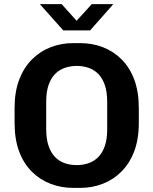

<svg xmlns="http://www.w3.org/2000/svg" viewBox="-20 -905 746 935"><path d="M337 10Q278 10 226 -10Q174 -30 134.5 -69.5Q95 -109 73 -168Q51 -227 51 -307V-378Q51 -458 73.5 -517Q96 -576 135.5 -615.5Q175 -655 226.5 -675Q278 -695 336 -695H370Q430 -695 481.5 -675Q533 -655 572.5 -615.5Q612 -576 634 -517Q656 -458 656 -378V-307Q656 -227 633.5 -168Q611 -109 571.5 -69.5Q532 -30 480.5 -10Q429 10 371 10ZM353 -101Q385 -101 412 -110.5Q439 -120 459 -140.5Q479 -161 490.5 -194Q502 -227 502 -275V-409Q502 -457 490.5 -490.5Q479 -524 459 -544.5Q439 -565 412 -574.5Q385 -584 354 -584Q323 -584 295.5 -574.5Q268 -565 248 -544.5Q228 -524 216.5 -491Q205 -458 205 -410V-276Q205 -228 216.5 -194.5Q228 -161 248 -140.5Q268 -120 295 -110.5Q322 -101 353 -101ZM288 -757 174 -885H280L370 -785H336L427 -885H532L419 -757Z"/></svg>

Font: Chivo Medium SemiBold
Style: Regular
Weight: 600
Version: Version 2.002